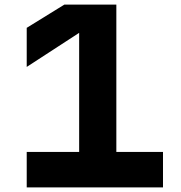

<svg xmlns="http://www.w3.org/2000/svg" viewBox="-20 -820 790 840"><path d="M489 -155.3H693.1V0H96.9V-155.3H326.3V-710.7L356 -695.6L96.9 -527.2V-698.2L261.8 -800H489Z"/></svg>

Font: Martian Mono VF sWd Rg
Style: Regular
Weight: 400
Width: 6
Monospace: yes
Designer: Roman Shamin
Foundry: Evil Martians
Version: Version 1.100